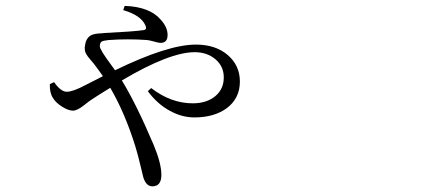

<svg xmlns="http://www.w3.org/2000/svg" viewBox="-20 -578 1540 664"><path d="M506.8 66.4Q485.4 66.4 475.6 35.2Q473.6 28.3 467.8 2.9Q457 -43 448.2 -71.3Q412.1 -187.5 361.3 -274.4Q348.6 -266.6 325.2 -252Q306.6 -240.2 297.9 -234.4Q287.1 -227.5 271.5 -214.8Q247.1 -195.3 232.4 -195.3Q216.8 -195.3 194.8 -209Q172.9 -222.7 163.1 -239.3Q151.4 -256.8 152.3 -287.1L167 -293.9Q190.4 -260.7 210.9 -260.7Q232.4 -260.7 276.4 -284.2L335.9 -314.5Q323.2 -333 304.7 -357.4Q301.8 -361.3 299.8 -363.3Q297.9 -365.2 293.9 -370.1Q281.2 -384.8 277.3 -392.6Q270.5 -406.2 274.4 -422.9Q278.3 -448.2 296.9 -457Q307.6 -461.9 332 -462.9Q338.9 -463.9 341.8 -463.9Q441.4 -468.8 474.6 -473.6Q490.2 -474.6 482.4 -491.2Q466.8 -525.4 406.2 -543L411.1 -557.6Q497.1 -554.7 535.2 -510.7Q559.6 -484.4 559.6 -457Q559.6 -429.7 535.2 -429.7Q528.3 -429.7 511.7 -434.6Q497.1 -438.5 489.3 -439.5Q422.9 -444.3 355.5 -439.5Q337.9 -437.5 332 -434.6Q325.2 -429.7 325.2 -418Q325.2 -406.2 365.2 -352.5Q374 -340.8 377.9 -335Q560.5 -423.8 657.2 -423.8Q725.6 -423.8 767.6 -387.7Q809.6 -351.6 809.6 -295.9Q809.6 -238.3 764.6 -204.1Q720.7 -171.9 652.3 -171.9Q609.4 -171.9 568.4 -194.3Q524.4 -217.8 491.2 -262.7L502.9 -273.4Q571.3 -220.7 646.5 -220.7Q694.3 -220.7 724.1 -245.1Q753.9 -269.5 753.9 -310.5Q753.9 -348.6 725.1 -373Q696.3 -397.5 653.3 -397.5Q566.4 -397.5 401.4 -299.8Q451.2 -218.8 511.7 -76.2Q538.1 -12.7 538.1 26.9Q538.1 66.4 506.8 66.4Z"/></svg>

Font: Bpmf GenYo Min R
Style: R
Weight: 400
Foundry: But Ko
Version: Version 1.320